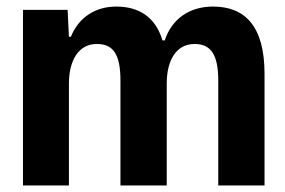

<svg xmlns="http://www.w3.org/2000/svg" viewBox="-20 -565 869 585"><path d="M50 0H190V-310C190 -379 218 -431 275 -431C325 -431 347 -400 347 -319V0H488V-310C488 -380 516 -431 573 -431C623 -431 645 -398 645 -319V0H786V-340C786 -487 725 -545 629 -545C559 -545 504 -509 482 -442H475C453 -516 400 -545 334 -545C272 -545 220 -513 196 -453H190L186 -535H50Z"/></svg>

Font: Mona Sans SemiCondensed
Style: Bold
Weight: 700
Width: 4
Designer: Deni Anggara
Foundry: GitHub
Version: Version 2.000